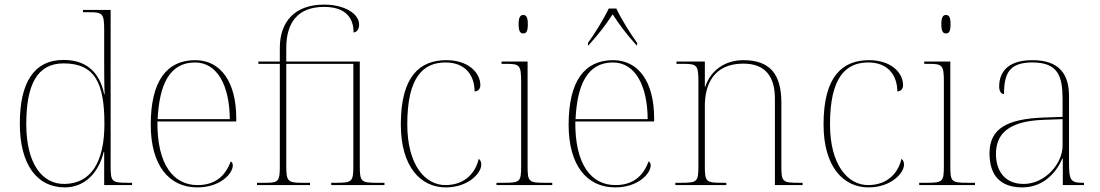

<svg xmlns="http://www.w3.org/2000/svg" viewBox="-20 -803 4774 833"><path d="M261 10C343 10 406 -47 430 -144H432V0H553V-10H537C464 -10 460 -14 460 -84V-760H340V-750H365C425 -750 432 -746 432 -672V-543C432 -515 432 -432 434 -394H432C412 -493 351 -543 256 -543C126 -543 66 -443 66 -267C66 -88 141 10 261 10ZM261 -5C163 -3 94 -93 94 -264C94 -436 141 -528 256 -528C392 -528 433 -442 433 -265C433 -102 376 -7 261 -5Z M836 10C937 10 990 -51 990 -85C990 -94 987 -99 981 -103C958 -39 913 0 837 0C733 0 661 -88 663 -276H1005V-290C1005 -448 937 -542 827 -542C703 -542 634 -451 634 -262C634 -87 712 10 836 10ZM977 -286H664C671 -433 714 -532 826 -532C924 -532 976 -430 977 -286Z M1095 0H1325V-10H1286C1227 -10 1222 -20 1222 -84V-526H1513V-84C1513 -14 1508 -10 1436 -10H1417V0H1648V-10H1618C1546 -10 1541 -14 1541 -84V-536H1222V-595C1222 -705 1272 -773 1386 -773C1476 -773 1514 -729 1514 -662C1528 -663 1538 -677 1538 -696C1538 -745 1473 -783 1386 -783C1258 -783 1194 -708 1194 -595V-536H1101V-526H1194V-84C1194 -20 1190 -10 1137 -10H1095Z M1914 10C2013 10 2068 -53 2068 -88C2068 -100 2065 -108 2057 -114C2044 -57 2001 -1 1914 0C1824 1 1747 -88 1747 -264C1747 -467 1815 -532 1913 -532C1998 -532 2039 -477 2039 -406C2054 -407 2064 -417 2064 -433C2064 -490 2009 -542 1917 -542C1803 -542 1719 -475 1719 -263C1719 -78 1806 10 1914 10Z M2250 -658C2263 -658 2270 -666 2270 -698C2270 -729 2263 -738 2250 -738C2238 -738 2230 -729 2230 -698C2230 -666 2238 -658 2250 -658ZM2134 0H2376V-10H2346C2273 -10 2269 -14 2269 -84V-536H2156V-526H2174C2234 -526 2241 -522 2241 -448V-84C2241 -14 2237 -10 2164 -10H2134Z M2531 -617V-606H2533C2578 -656 2606 -692 2638 -741C2670 -692 2697 -656 2742 -606H2744V-617C2715 -657 2675 -721 2654 -766H2621C2600 -721 2560 -657 2531 -617ZM2649 10C2750 10 2803 -51 2803 -85C2803 -94 2800 -99 2794 -103C2771 -39 2726 0 2650 0C2546 0 2474 -88 2476 -276H2818V-290C2818 -448 2750 -542 2640 -542C2516 -542 2447 -451 2447 -262C2447 -87 2525 10 2649 10ZM2790 -286H2477C2484 -433 2527 -532 2639 -532C2737 -532 2789 -430 2790 -286Z M2910 0H3131V-10H3115C3042 -10 3038 -14 3038 -84V-344C3038 -433 3074 -527 3205 -527C3306 -527 3342 -464 3342 -375V0H3462V-10H3447C3374 -10 3370 -14 3370 -84V-357C3370 -482 3320 -542 3205 -542C3128 -542 3064 -500 3040 -427H3038V-536H2915V-526H2943C3003 -526 3010 -521 3010 -452V-84C3010 -14 3006 -10 2933 -10H2910Z M3748 10C3847 10 3902 -53 3902 -88C3902 -100 3899 -108 3891 -114C3878 -57 3835 -1 3748 0C3658 1 3581 -88 3581 -264C3581 -467 3649 -532 3747 -532C3832 -532 3873 -477 3873 -406C3888 -407 3898 -417 3898 -433C3898 -490 3843 -542 3751 -542C3637 -542 3553 -475 3553 -263C3553 -78 3640 10 3748 10Z M4084 -658C4097 -658 4104 -666 4104 -698C4104 -729 4097 -738 4084 -738C4072 -738 4064 -729 4064 -698C4064 -666 4072 -658 4084 -658ZM3968 0H4210V-10H4180C4107 -10 4103 -14 4103 -84V-536H3990V-526H4008C4068 -526 4075 -522 4075 -448V-84C4075 -14 4071 -10 3998 -10H3968Z M4415 10C4513 10 4567 -63 4589 -115H4591V0H4683V-10H4676C4622 -10 4618 -25 4618 -100V-386C4618 -481 4576 -542 4459 -542C4344 -542 4315 -482 4315 -428C4315 -409 4322 -395 4336 -395C4336 -486 4360 -532 4459 -532C4572 -532 4590 -471 4590 -371V-296L4507 -293C4349 -287 4273 -245 4273 -138C4273 -39 4323 10 4415 10ZM4421 -5C4339 -5 4301 -62 4301 -135C4301 -221 4354 -277 4505 -283L4590 -286V-170C4590 -94 4515 -5 4421 -5Z"/></svg>

Font: Noto Serif Display Thin
Style: Regular
Weight: 100
Designer: Monotype Design Team
Foundry: Monotype Imaging Inc.
Version: Version 2.009